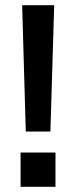

<svg xmlns="http://www.w3.org/2000/svg" viewBox="-20 -717 292 737"><path d="M65 -697H188L173.5 -212H79ZM59 -131.5H193V0H59Z"/></svg>

Font: HK Grotesk
Style: Bold
Weight: 700
Designer: Alfredo Marco Pradil
Foundry: Hanken Design Co.
Version: Version 3.001